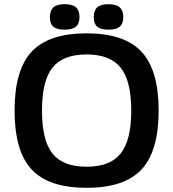

<svg xmlns="http://www.w3.org/2000/svg" viewBox="-20 -880 830 920"><path d="M395 -720.2Q576.2 -720.2 658.2 -632.1Q740.2 -543.9 740.2 -350.1Q740.2 -156.2 658.2 -68.1Q576.2 20 395 20Q213.4 20 131.6 -67.9Q49.8 -155.8 49.8 -350.1Q49.8 -544.4 131.6 -632.3Q213.4 -720.2 395 -720.2ZM395 -619.1Q281.7 -619.1 231.4 -555.9Q181.2 -492.7 181.2 -350.1Q181.2 -207.5 231.4 -144.3Q281.7 -81.1 395 -81.1Q507.8 -81.1 558.3 -144.5Q608.9 -208 608.9 -350.1Q608.9 -492.2 558.3 -555.7Q507.8 -619.1 395 -619.1ZM290 -859.9Q326.7 -859.9 343.8 -845Q360.8 -830.1 360.8 -797.9Q360.8 -766.6 343.8 -752.2Q326.7 -737.8 289.1 -737.8Q252.4 -737.8 235.8 -752Q219.2 -766.1 219.2 -797.9Q219.2 -830.1 236.1 -845Q252.9 -859.9 290 -859.9ZM500 -859.9Q536.6 -859.9 553.7 -845Q570.8 -830.1 570.8 -797.9Q570.8 -766.6 553.7 -752.2Q536.6 -737.8 500 -737.8Q462.9 -737.8 446 -752Q429.2 -766.1 429.2 -797.9Q429.2 -830.1 446 -845Q462.9 -859.9 500 -859.9Z"/></svg>

Font: Fivo Sans Modern Med
Style: Regular
Weight: 450
Designer: Alexander Slobzheninov
Foundry: Alexander Slobzheninov
Version: 1.0